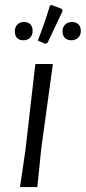

<svg xmlns="http://www.w3.org/2000/svg" viewBox="-20 -757 347 777"><path d="M147 -156 131 0H61L83 -150L123 -498H194ZM133 -593Q161 -664 182 -734L188 -737L230 -721L234 -714L172 -583L162 -580ZM40 -630Q40 -647 50 -657.5Q60 -668 77 -668Q94 -668 103 -658.5Q112 -649 112 -632Q112 -615 102 -604.5Q92 -594 75 -594Q58 -594 49 -603.5Q40 -613 40 -630ZM233 -630Q233 -647 243.5 -657.5Q254 -668 271 -668Q288 -668 297.5 -658.5Q307 -649 307 -632Q307 -615 296.5 -604.5Q286 -594 269 -594Q252 -594 242.5 -603.5Q233 -613 233 -630Z"/></svg>

Font: Alegreya Sans SC
Style: Italic
Weight: 400
Italic angle: -7°
Designer: Juan Pablo del Peral
Foundry: Huerta Tipografica
Version: Version 2.008; ttfautohint (v1.6)